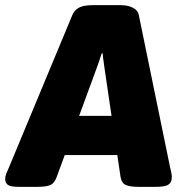

<svg xmlns="http://www.w3.org/2000/svg" viewBox="-60 -722 693 744"><path d="M13 2Q-20 2 -30 -6Q-40 -14 -40 -28Q-40 -38 -35.5 -49.5Q-31 -61 -25 -74L220 -663Q227 -679 238.5 -687.5Q250 -696 265.5 -699Q281 -702 297 -702H409Q426 -702 441 -697.5Q456 -693 466 -684.5Q476 -676 478 -663L599 -74Q602 -61 604.5 -49.5Q607 -38 605 -28Q604 -14 591.5 -6Q579 2 545 2H474Q445 2 428 -5Q411 -12 407 -37L346 -451Q344 -467 341.5 -483Q339 -499 338 -515H334Q329 -499 323.5 -483Q318 -467 312 -451L160 -37Q151 -12 135 -5Q119 2 86 2ZM129 -121V-273H471V-121Z"/></svg>

Font: Asap Black
Style: Italic
Weight: 900
Italic angle: -6°
Designer: Pablo Cosgaya
Foundry: Omnibus-Type
Version: Version 3.001